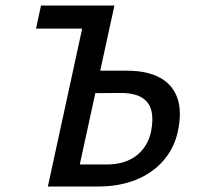

<svg xmlns="http://www.w3.org/2000/svg" viewBox="-20 -678 719 698"><path d="M154 0 297 -658H396L270 -80H367Q434 -80 475.5 -112Q517 -144 529 -199Q538 -243 530.5 -275Q523 -307 494.5 -324Q466 -341 411 -340L289 -339L302 -421H441Q516 -421 562.5 -395Q609 -369 625.5 -319.5Q642 -270 626 -198Q613 -139 574 -94Q535 -49 474.5 -24.5Q414 0 337 0ZM111 -574 129 -658H339L321 -574Z"/></svg>

Font: Ysabeau Infant SemiBold
Style: Italic
Weight: 600
Italic angle: -12°
Designer: Christian Thalmann (Catharsis Fonts)
Version: Version 2.002; featfreeze: ss01,ss02,lnum